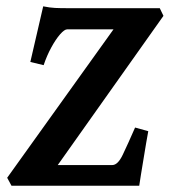

<svg xmlns="http://www.w3.org/2000/svg" viewBox="-20 -592 541 612"><path d="M501 -541.5 164.1 -65.9H337.9Q355.5 -65.9 371.1 -98.4Q386.7 -130.9 410.6 -185.5L452.6 -173.8Q449.7 -159.2 445.8 -135.5Q441.9 -111.8 437.5 -85.4Q433.1 -59.1 429.4 -36.1Q425.8 -13.2 423.8 0H16.6L2.9 -25.4L341.8 -498.5H194.3Q185.5 -498.5 171.6 -482.7Q157.7 -466.8 143.6 -440.9Q129.4 -415 119.1 -384.3L76.7 -394.5L117.7 -571.8Q139.6 -567.4 155.5 -566.7Q171.4 -565.9 196.8 -565.9H489.3Z"/></svg>

Font: Dai Banna SIL
Style: Bold Italic
Weight: 700
Italic angle: -11°
Designer: Victor Gaultney
Foundry: SIL International
Version: Version 4.000